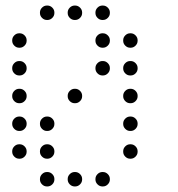

<svg xmlns="http://www.w3.org/2000/svg" viewBox="-20 -696 640 692"><path d="M149 -676Q139 -676 131.5 -668.5Q124 -661 124 -651V-649Q124 -639 131.5 -631.5Q139 -624 149 -624H151Q161 -624 168.5 -631.5Q176 -639 176 -649V-651Q176 -661 168.5 -668.5Q161 -676 151 -676ZM249 -676Q239 -676 231.5 -668.5Q224 -661 224 -651V-649Q224 -639 231.5 -631.5Q239 -624 249 -624H251Q261 -624 268.5 -631.5Q276 -639 276 -649V-651Q276 -661 268.5 -668.5Q261 -676 251 -676ZM349 -676Q339 -676 331.5 -668.5Q324 -661 324 -651V-649Q324 -639 331.5 -631.5Q339 -624 349 -624H351Q361 -624 368.5 -631.5Q376 -639 376 -649V-651Q376 -661 368.5 -668.5Q361 -676 351 -676ZM49 -576Q39 -576 31.5 -568.5Q24 -561 24 -551V-549Q24 -539 31.5 -531.5Q39 -524 49 -524H51Q61 -524 68.5 -531.5Q76 -539 76 -549V-551Q76 -561 68.5 -568.5Q61 -576 51 -576ZM349 -576Q339 -576 331.5 -568.5Q324 -561 324 -551V-549Q324 -539 331.5 -531.5Q339 -524 349 -524H351Q361 -524 368.5 -531.5Q376 -539 376 -549V-551Q376 -561 368.5 -568.5Q361 -576 351 -576ZM449 -576Q439 -576 431.5 -568.5Q424 -561 424 -551V-549Q424 -539 431.5 -531.5Q439 -524 449 -524H451Q461 -524 468.5 -531.5Q476 -539 476 -549V-551Q476 -561 468.5 -568.5Q461 -576 451 -576ZM49 -476Q39 -476 31.5 -468.5Q24 -461 24 -451V-449Q24 -439 31.5 -431.5Q39 -424 49 -424H51Q61 -424 68.5 -431.5Q76 -439 76 -449V-451Q76 -461 68.5 -468.5Q61 -476 51 -476ZM349 -476Q339 -476 331.5 -468.5Q324 -461 324 -451V-449Q324 -439 331.5 -431.5Q339 -424 349 -424H351Q361 -424 368.5 -431.5Q376 -439 376 -449V-451Q376 -461 368.5 -468.5Q361 -476 351 -476ZM449 -476Q439 -476 431.5 -468.5Q424 -461 424 -451V-449Q424 -439 431.5 -431.5Q439 -424 449 -424H451Q461 -424 468.5 -431.5Q476 -439 476 -449V-451Q476 -461 468.5 -468.5Q461 -476 451 -476ZM49 -376Q39 -376 31.5 -368.5Q24 -361 24 -351V-349Q24 -339 31.5 -331.5Q39 -324 49 -324H51Q61 -324 68.5 -331.5Q76 -339 76 -349V-351Q76 -361 68.5 -368.5Q61 -376 51 -376ZM249 -376Q239 -376 231.5 -368.5Q224 -361 224 -351V-349Q224 -339 231.5 -331.5Q239 -324 249 -324H251Q261 -324 268.5 -331.5Q276 -339 276 -349V-351Q276 -361 268.5 -368.5Q261 -376 251 -376ZM449 -376Q439 -376 431.5 -368.5Q424 -361 424 -351V-349Q424 -339 431.5 -331.5Q439 -324 449 -324H451Q461 -324 468.5 -331.5Q476 -339 476 -349V-351Q476 -361 468.5 -368.5Q461 -376 451 -376ZM49 -276Q39 -276 31.5 -268.5Q24 -261 24 -251V-249Q24 -239 31.5 -231.5Q39 -224 49 -224H51Q61 -224 68.5 -231.5Q76 -239 76 -249V-251Q76 -261 68.5 -268.5Q61 -276 51 -276ZM149 -276Q139 -276 131.5 -268.5Q124 -261 124 -251V-249Q124 -239 131.5 -231.5Q139 -224 149 -224H151Q161 -224 168.5 -231.5Q176 -239 176 -249V-251Q176 -261 168.5 -268.5Q161 -276 151 -276ZM449 -276Q439 -276 431.5 -268.5Q424 -261 424 -251V-249Q424 -239 431.5 -231.5Q439 -224 449 -224H451Q461 -224 468.5 -231.5Q476 -239 476 -249V-251Q476 -261 468.5 -268.5Q461 -276 451 -276ZM49 -176Q39 -176 31.5 -168.5Q24 -161 24 -151V-149Q24 -139 31.5 -131.5Q39 -124 49 -124H51Q61 -124 68.5 -131.5Q76 -139 76 -149V-151Q76 -161 68.5 -168.5Q61 -176 51 -176ZM149 -176Q139 -176 131.5 -168.5Q124 -161 124 -151V-149Q124 -139 131.5 -131.5Q139 -124 149 -124H151Q161 -124 168.5 -131.5Q176 -139 176 -149V-151Q176 -161 168.5 -168.5Q161 -176 151 -176ZM449 -176Q439 -176 431.5 -168.5Q424 -161 424 -151V-149Q424 -139 431.5 -131.5Q439 -124 449 -124H451Q461 -124 468.5 -131.5Q476 -139 476 -149V-151Q476 -161 468.5 -168.5Q461 -176 451 -176ZM149 -76Q139 -76 131.5 -68.5Q124 -61 124 -51V-49Q124 -39 131.5 -31.5Q139 -24 149 -24H151Q161 -24 168.5 -31.5Q176 -39 176 -49V-51Q176 -61 168.5 -68.5Q161 -76 151 -76ZM249 -76Q239 -76 231.5 -68.5Q224 -61 224 -51V-49Q224 -39 231.5 -31.5Q239 -24 249 -24H251Q261 -24 268.5 -31.5Q276 -39 276 -49V-51Q276 -61 268.5 -68.5Q261 -76 251 -76ZM349 -76Q339 -76 331.5 -68.5Q324 -61 324 -51V-49Q324 -39 331.5 -31.5Q339 -24 349 -24H351Q361 -24 368.5 -31.5Q376 -39 376 -49V-51Q376 -61 368.5 -68.5Q361 -76 351 -76Z"/></svg>

Font: Doto Rounded
Style: Regular
Weight: 400
Monospace: yes
Version: Version 1.000